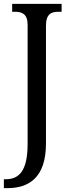

<svg xmlns="http://www.w3.org/2000/svg" viewBox="-28 -734 362 994"><path d="M-8 240H10C119 240 210 188 210 9V-601C210 -662 238 -673 274 -673H291V-714H35V-673H50C86 -673 115 -662 115 -605V10C115 151 71 194 1 194H-8Z"/></svg>

Font: Noto Serif Sinhala Condensed
Style: Regular
Weight: 400
Width: 3
Designer: Jelle Bosma - Monotype Design Team
Foundry: Monotype Imaging Inc.
Version: Version 2.007